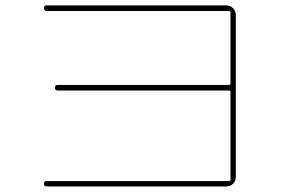

<svg xmlns="http://www.w3.org/2000/svg" viewBox="-20 -710 1040 700"><path d="M815.4 -49.8Q820.3 -49.8 820.3 -54.7V-375Q820.3 -379.9 815.4 -379.9H190.4Q180.7 -379.9 180.2 -390.1Q179.7 -400.4 190.4 -400.4H815.4Q820.3 -400.4 820.3 -405.3V-665Q820.3 -669.9 815.4 -669.9H150.4Q140.6 -669.9 140.1 -680.2Q139.6 -690.4 150.4 -690.4H804.7Q819.3 -690.4 829.6 -680.2Q839.8 -669.9 839.8 -655.3V-65.4Q839.8 -50.8 830.1 -40.5Q820.3 -30.3 804.7 -30.3H150.4Q140.6 -30.3 140.1 -40Q139.6 -49.8 150.4 -49.8Z"/></svg>

Font: Rounded Mgen+ 1m thin
Style: Regular
Weight: 100
Designer: [Source Han Sans]
Ryoko NISHIZUKA  (kana & ideographs); Paul D. Hunt (Latin, Greek & Cyrillic); Wenlong ZHANG  (bopomofo
Version: Version 1.059.20150602